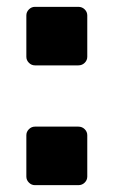

<svg xmlns="http://www.w3.org/2000/svg" viewBox="-20 -541 332 561"><path d="M82 -350Q72 -350 64.5 -357.5Q57 -365 57 -375V-496Q57 -506 64.5 -513.5Q72 -521 82 -521H209Q220 -521 227.5 -513.5Q235 -506 235 -496V-375Q235 -365 227.5 -357.5Q220 -350 209 -350ZM82 0Q72 0 64.5 -7.5Q57 -15 57 -25V-146Q57 -156 64.5 -163.5Q72 -171 82 -171H209Q220 -171 227.5 -163.5Q235 -156 235 -146V-25Q235 -15 227.5 -7.5Q220 0 209 0Z"/></svg>

Font: Rubik
Style: Bold
Weight: 700
Designer: Hubert and Fischer
Foundry: Hubert and Fischer
Version: Version 2.300;gftools[0.9.30]